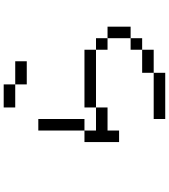

<svg xmlns="http://www.w3.org/2000/svg" viewBox="42 -894 915 1040"><g transform="rotate(-90 500.0 -374.5)"><path d="M687.5 -687.5V-750H562.5V-687.5ZM625 0H375V62.5H625ZM625 0H750V-62.5H625ZM750 -62.5H812.5V-125H750ZM812.5 -125H875Q875 -125 875 -250H812.5Q812.5 -250 812.5 -125ZM312.5 -250H437.5V-312.5H312.5V-375H250V-187.5H312.5ZM812.5 -250V-312.5H750V-250ZM437.5 -312.5H750V-375H437.5ZM312.5 -375H375Q375 -375 375 -625H312.5Q312.5 -625 312.5 -375ZM562.5 -750V-812.5H437.5V-750Z"/></g></svg>

Font: CalcUnifontExMono
Style: Regular
Weight: 500
Version: Version 15.0.06